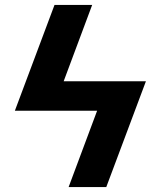

<svg xmlns="http://www.w3.org/2000/svg" viewBox="-20 -755 640 775"><path d="M257 0 372 -308H40L200 -735H352L237 -427H569L409 0Z"/></svg>

Font: Iosevka SS04 Hv Ex Obl
Style: Regular
Weight: 900
Width: 7
Italic angle: -9°
Monospace: yes
Designer: Belleve Invis
Foundry: Belleve Invis
Version: Version 19.0.0; ttfautohint (v1.8.4)